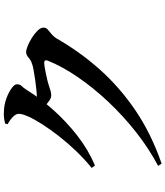

<svg xmlns="http://www.w3.org/2000/svg" viewBox="52 -886 895 1040"><g transform="rotate(-90 500.0 -366.5)"><path d="M121 42Q217 -9 305.5 -79Q394 -149 469.5 -229.5Q545 -310 602.5 -394Q660 -478 691 -556Q698 -575 679 -575Q671 -575 655.5 -572.5Q640 -570 621 -566Q602 -562 585 -558Q568 -554 557 -550Q541 -545 528.5 -541Q516 -537 501 -537Q488 -537 469.5 -551Q451 -565 430 -582L449 -618Q465 -616 475.5 -615.5Q486 -615 496 -615Q509 -615 534 -617.5Q559 -620 587.5 -624Q616 -628 640 -632.5Q664 -637 674 -641Q693 -647 707.5 -660Q722 -673 738 -673Q749 -673 770.5 -664.5Q792 -656 815 -641.5Q838 -627 854 -610.5Q870 -594 870 -579Q870 -565 859 -555.5Q848 -546 835.5 -536Q823 -526 813 -511Q740 -383 644 -275Q548 -167 422.5 -81.5Q297 4 133 61ZM110 -318Q159 -358 202.5 -403.5Q246 -449 282.5 -496Q319 -543 346 -585Q373 -627 388 -660.5Q403 -694 403 -713Q403 -728 387 -744Q371 -760 347 -773L350 -787Q364 -790 379.5 -792.5Q395 -795 420 -793Q453 -792 486 -780Q519 -768 541 -752Q563 -736 563 -723Q563 -707 554.5 -698.5Q546 -690 533 -671Q489 -599 426 -528Q363 -457 286.5 -397Q210 -337 123 -300Z"/></g></svg>

Font: Noto Serif TC
Style: Bold
Weight: 700
Designer: Ryoko NISHIZUKA 西塚涼子 (kana & ideographs); Frank Grießhammer (Latin, Greek & Cyrillic); Wenlong ZHANG 张文龙 (bopomofo); San
Foundry: Adobe
Version: Version 2.002-H1;hotconv 1.1.0;makeotfexe 2.6.0